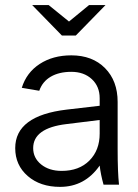

<svg xmlns="http://www.w3.org/2000/svg" viewBox="-20 -728 544 757"><path d="M449.2 0H388.2Q377 -40 373 -75.2Q314.5 8.8 216.8 8.8Q138.7 8.8 89.4 -33.9Q40 -76.7 40 -144Q40 -272 243.2 -295.9L373 -311V-340.8Q373 -387.2 342 -416Q311 -444.8 261.2 -444.8Q213.4 -444.8 180.4 -425.8Q147.5 -406.7 134.8 -370.1L65.9 -381.8Q84.5 -441.9 136.5 -475.8Q188.5 -509.8 261.2 -509.8Q344.2 -509.8 394 -459.5Q443.8 -409.2 443.8 -326.2V-140.1Q443.8 -49.8 449.2 0ZM223.1 -54.2Q292 -54.2 332.5 -95Q373 -135.7 373 -201.2V-254.9L242.2 -238.8Q110.8 -223.1 110.8 -144Q110.8 -105 142.3 -79.6Q173.8 -54.2 223.1 -54.2ZM396 -708 278.8 -587.9H224.1L106.9 -708H171.9L252 -643.1L331.1 -708Z"/></svg>

Font: LT Superior
Style: Regular
Weight: 400
Designer: Daniel Lyons
Foundry: LyonsType
Version: Version 1.000